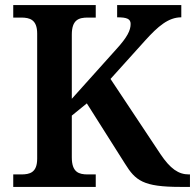

<svg xmlns="http://www.w3.org/2000/svg" viewBox="-20 -734 766 754"><path d="M32 0H356V-49H325C290 -49 262 -57 262 -116V-280L321 -328L471 -91C512 -25 542 0 688 0H726V-49H722C681 -49 649 -71 610 -129L414 -424L551 -576C600 -630 641 -666 692 -666V-714H440V-666C478 -666 493 -660 493 -640C493 -615 480 -588 437 -541L262 -346V-598C262 -657 290 -665 325 -665H356V-714H32V-665H63C97 -665 126 -657 126 -602V-111C126 -56 97 -49 63 -49H32Z"/></svg>

Font: Noto Serif Semi
Style: Regular
Weight: 600
Designer: Monotype Design Team
Foundry: Monotype Imaging Inc.
Version: Version 1.002